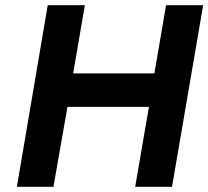

<svg xmlns="http://www.w3.org/2000/svg" viewBox="-20 -720 803 740"><path d="M164 -700H307L262 -437H575L620 -700H763L643 0H501L554 -308H240L186 0H45Z"/></svg>

Font: Von Semi
Style: Italic
Weight: 600
Version: Version 4.000; ttfautohint (v1.8.4.7-5d5b)